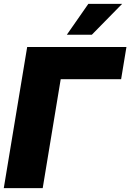

<svg xmlns="http://www.w3.org/2000/svg" viewBox="-21 -970 672 990"><path d="M630.9 -727.5 603.5 -561.5H292L199.2 0H-1.5L119.1 -727.5ZM323.7 -791 434.6 -950.2H608.9L452.6 -791Z"/></svg>

Font: Inter 24pt Black
Style: Italic
Weight: 900
Italic angle: -9.3988°
Designer: Rasmus Andersson
Foundry: rsms
Version: Version 4.001;git-66647c0bb